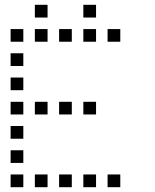

<svg xmlns="http://www.w3.org/2000/svg" viewBox="-20 -796 640 792"><path d="M124.8 -776.2Q123.8 -776.2 123.8 -776.2Q123.8 -776.2 123.8 -775.2V-724.8Q123.8 -723.8 123.8 -723.8Q123.8 -723.8 124.8 -723.8H175.2Q176.2 -723.8 176.2 -723.8Q176.2 -723.8 176.2 -724.8V-775.2Q176.2 -776.2 176.2 -776.2Q176.2 -776.2 175.2 -776.2ZM324.8 -776.2Q323.8 -776.2 323.8 -776.2Q323.8 -776.2 323.8 -775.2V-724.8Q323.8 -723.8 323.8 -723.8Q323.8 -723.8 324.8 -723.8H375.2Q376.2 -723.8 376.2 -723.8Q376.2 -723.8 376.2 -724.8V-775.2Q376.2 -776.2 376.2 -776.2Q376.2 -776.2 375.2 -776.2ZM24.8 -676.2Q23.8 -676.2 23.8 -676.2Q23.8 -676.2 23.8 -675.2V-624.8Q23.8 -623.8 23.8 -623.8Q23.8 -623.8 24.8 -623.8H75.2Q76.2 -623.8 76.2 -623.8Q76.2 -623.8 76.2 -624.8V-675.2Q76.2 -676.2 76.2 -676.2Q76.2 -676.2 75.2 -676.2ZM124.8 -676.2Q123.8 -676.2 123.8 -676.2Q123.8 -676.2 123.8 -675.2V-624.8Q123.8 -623.8 123.8 -623.8Q123.8 -623.8 124.8 -623.8H175.2Q176.2 -623.8 176.2 -623.8Q176.2 -623.8 176.2 -624.8V-675.2Q176.2 -676.2 176.2 -676.2Q176.2 -676.2 175.2 -676.2ZM224.8 -676.2Q223.8 -676.2 223.8 -676.2Q223.8 -676.2 223.8 -675.2V-624.8Q223.8 -623.8 223.8 -623.8Q223.8 -623.8 224.8 -623.8H275.2Q276.2 -623.8 276.2 -623.8Q276.2 -623.8 276.2 -624.8V-675.2Q276.2 -676.2 276.2 -676.2Q276.2 -676.2 275.2 -676.2ZM324.8 -676.2Q323.8 -676.2 323.8 -676.2Q323.8 -676.2 323.8 -675.2V-624.8Q323.8 -623.8 323.8 -623.8Q323.8 -623.8 324.8 -623.8H375.2Q376.2 -623.8 376.2 -623.8Q376.2 -623.8 376.2 -624.8V-675.2Q376.2 -676.2 376.2 -676.2Q376.2 -676.2 375.2 -676.2ZM424.8 -676.2Q423.8 -676.2 423.8 -676.2Q423.8 -676.2 423.8 -675.2V-624.8Q423.8 -623.8 423.8 -623.8Q423.8 -623.8 424.8 -623.8H475.2Q476.2 -623.8 476.2 -623.8Q476.2 -623.8 476.2 -624.8V-675.2Q476.2 -676.2 476.2 -676.2Q476.2 -676.2 475.2 -676.2ZM24.8 -576.2Q23.8 -576.2 23.8 -576.2Q23.8 -576.2 23.8 -575.2V-524.8Q23.8 -523.8 23.8 -523.8Q23.8 -523.8 24.8 -523.8H75.2Q76.2 -523.8 76.2 -523.8Q76.2 -523.8 76.2 -524.8V-575.2Q76.2 -576.2 76.2 -576.2Q76.2 -576.2 75.2 -576.2ZM24.8 -476.2Q23.8 -476.2 23.8 -476.2Q23.8 -476.2 23.8 -475.2V-424.8Q23.8 -423.8 23.8 -423.8Q23.8 -423.8 24.8 -423.8H75.2Q76.2 -423.8 76.2 -423.8Q76.2 -423.8 76.2 -424.8V-475.2Q76.2 -476.2 76.2 -476.2Q76.2 -476.2 75.2 -476.2ZM24.8 -376.2Q23.8 -376.2 23.8 -376.2Q23.8 -376.2 23.8 -375.2V-324.8Q23.8 -323.8 23.8 -323.8Q23.8 -323.8 24.8 -323.8H75.2Q76.2 -323.8 76.2 -323.8Q76.2 -323.8 76.2 -324.8V-375.2Q76.2 -376.2 76.2 -376.2Q76.2 -376.2 75.2 -376.2ZM124.8 -376.2Q123.8 -376.2 123.8 -376.2Q123.8 -376.2 123.8 -375.2V-324.8Q123.8 -323.8 123.8 -323.8Q123.8 -323.8 124.8 -323.8H175.2Q176.2 -323.8 176.2 -323.8Q176.2 -323.8 176.2 -324.8V-375.2Q176.2 -376.2 176.2 -376.2Q176.2 -376.2 175.2 -376.2ZM224.8 -376.2Q223.8 -376.2 223.8 -376.2Q223.8 -376.2 223.8 -375.2V-324.8Q223.8 -323.8 223.8 -323.8Q223.8 -323.8 224.8 -323.8H275.2Q276.2 -323.8 276.2 -323.8Q276.2 -323.8 276.2 -324.8V-375.2Q276.2 -376.2 276.2 -376.2Q276.2 -376.2 275.2 -376.2ZM324.8 -376.2Q323.8 -376.2 323.8 -376.2Q323.8 -376.2 323.8 -375.2V-324.8Q323.8 -323.8 323.8 -323.8Q323.8 -323.8 324.8 -323.8H375.2Q376.2 -323.8 376.2 -323.8Q376.2 -323.8 376.2 -324.8V-375.2Q376.2 -376.2 376.2 -376.2Q376.2 -376.2 375.2 -376.2ZM24.8 -276.2Q23.8 -276.2 23.8 -276.2Q23.8 -276.2 23.8 -275.2V-224.8Q23.8 -223.8 23.8 -223.8Q23.8 -223.8 24.8 -223.8H75.2Q76.2 -223.8 76.2 -223.8Q76.2 -223.8 76.2 -224.8V-275.2Q76.2 -276.2 76.2 -276.2Q76.2 -276.2 75.2 -276.2ZM24.8 -176.2Q23.8 -176.2 23.8 -176.2Q23.8 -176.2 23.8 -175.2V-124.8Q23.8 -123.8 23.8 -123.8Q23.8 -123.8 24.8 -123.8H75.2Q76.2 -123.8 76.2 -123.8Q76.2 -123.8 76.2 -124.8V-175.2Q76.2 -176.2 76.2 -176.2Q76.2 -176.2 75.2 -176.2ZM24.8 -76.2Q23.8 -76.2 23.8 -76.2Q23.8 -76.2 23.8 -75.2V-24.8Q23.8 -23.8 23.8 -23.8Q23.8 -23.8 24.8 -23.8H75.2Q76.2 -23.8 76.2 -23.8Q76.2 -23.8 76.2 -24.8V-75.2Q76.2 -76.2 76.2 -76.2Q76.2 -76.2 75.2 -76.2ZM124.8 -76.2Q123.8 -76.2 123.8 -76.2Q123.8 -76.2 123.8 -75.2V-24.8Q123.8 -23.8 123.8 -23.8Q123.8 -23.8 124.8 -23.8H175.2Q176.2 -23.8 176.2 -23.8Q176.2 -23.8 176.2 -24.8V-75.2Q176.2 -76.2 176.2 -76.2Q176.2 -76.2 175.2 -76.2ZM224.8 -76.2Q223.8 -76.2 223.8 -76.2Q223.8 -76.2 223.8 -75.2V-24.8Q223.8 -23.8 223.8 -23.8Q223.8 -23.8 224.8 -23.8H275.2Q276.2 -23.8 276.2 -23.8Q276.2 -23.8 276.2 -24.8V-75.2Q276.2 -76.2 276.2 -76.2Q276.2 -76.2 275.2 -76.2ZM324.8 -76.2Q323.8 -76.2 323.8 -76.2Q323.8 -76.2 323.8 -75.2V-24.8Q323.8 -23.8 323.8 -23.8Q323.8 -23.8 324.8 -23.8H375.2Q376.2 -23.8 376.2 -23.8Q376.2 -23.8 376.2 -24.8V-75.2Q376.2 -76.2 376.2 -76.2Q376.2 -76.2 375.2 -76.2ZM424.8 -76.2Q423.8 -76.2 423.8 -76.2Q423.8 -76.2 423.8 -75.2V-24.8Q423.8 -23.8 423.8 -23.8Q423.8 -23.8 424.8 -23.8H475.2Q476.2 -23.8 476.2 -23.8Q476.2 -23.8 476.2 -24.8V-75.2Q476.2 -76.2 476.2 -76.2Q476.2 -76.2 475.2 -76.2Z"/></svg>

Font: Doto Black
Style: Regular
Weight: 900
Monospace: yes
Version: Version 1.000